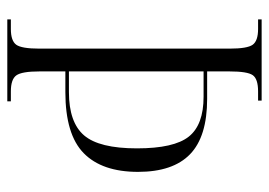

<svg xmlns="http://www.w3.org/2000/svg" viewBox="-128 -626 754 539"><g transform="rotate(90 249.5 -357.0)"><path d="M35 0V-10H62Q95 -10 106 -25Q117 -40 117 -90V-624Q117 -674 106 -689Q95 -704 62 -704H35V-714H263V-704H237Q202 -704 191.5 -689Q181 -674 181 -624V-561H258Q364 -561 413.5 -513Q463 -465 463 -367Q463 -266 410.5 -214.5Q358 -163 239 -163H181V-90Q181 -41 192 -25.5Q203 -10 237 -10H265V0ZM239 -173Q324 -173 360.5 -215.5Q397 -258 397 -364Q397 -468 364 -509.5Q331 -551 252 -551H181V-173Z"/></g></svg>

Font: Noto Serif Display Condensed Light
Style: Regular
Weight: 300
Width: 3
Designer: Monotype Design Team
Foundry: Monotype Imaging Inc.
Version: Version 2.009